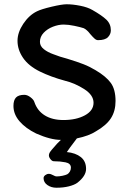

<svg xmlns="http://www.w3.org/2000/svg" viewBox="-20 -654 604 899"><path d="M233 35Q245 20 265 1Q217 1 149 -29Q100 -53 71.5 -86Q43 -119 43 -158Q43 -185 55 -197.5Q67 -210 94 -210Q108 -210 123 -198.5Q138 -187 141 -176Q155 -135 190 -113.5Q225 -92 277 -92Q337 -92 377.5 -114Q418 -136 418 -173Q418 -209 374 -237Q330 -265 284 -276Q218 -294 167 -319Q114 -345 88 -383Q62 -421 62 -463Q62 -502 89 -542.5Q116 -583 153 -601Q173 -611 221.5 -622.5Q270 -634 292 -634Q321 -634 356 -627Q391 -620 413 -607Q457 -582 478 -562Q499 -542 499 -512Q499 -494 485.5 -480Q472 -466 439 -466Q431 -466 423 -473Q415 -480 403 -494Q387 -515 372 -522Q357 -527 328.5 -533Q300 -539 278 -539Q254 -539 228 -529Q202 -519 184.5 -500.5Q167 -482 167 -458Q167 -438 185.5 -423.5Q204 -409 230 -400Q260 -388 295 -379Q341 -365 370.5 -353.5Q400 -342 428 -325Q477 -296 499 -265.5Q521 -235 521 -181Q521 -134 499.5 -100.5Q478 -67 429 -39Q397 -18 340 -6Q301 45 293 58Q334 62 358.5 81.5Q383 101 383 137Q383 170 342 202Q328 212 302.5 218.5Q277 225 244 225Q220 225 202 212.5Q184 200 184 180Q184 172 192 166Q200 160 208 160Q218 160 228 166Q238 172 246 172Q258 172 272.5 169Q287 166 295 162Q302 158 307 149.5Q312 141 312 131Q312 111 286.5 106Q261 101 232 101Q224 101 216.5 91.5Q209 82 209 74Q209 65 215.5 56Q222 47 233 35Z"/></svg>

Font: Itim
Style: Regular
Weight: 400
Designer: Suppakit Chalermlarp
Version: Version 1.002g